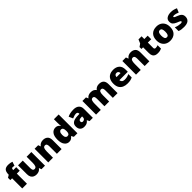

<svg xmlns="http://www.w3.org/2000/svg" viewBox="711 -3127 5498 5498"><g transform="rotate(-45 3460.5 -377.5)"><path d="M404 -410H286V0H95V-410H22V-504L99 -551V-560Q99 -667 143 -716Q187 -765 287 -765Q330 -765 365 -758.5Q400 -752 438 -739L397 -615Q383 -619 365.5 -622Q348 -625 328 -625Q286 -625 286 -568V-553H404Z M1017 -553V0H873L849 -69H838Q812 -27 767 -8.5Q722 10 671 10Q617 10 573 -11Q529 -32 503.5 -77Q478 -122 478 -193V-553H669V-251Q669 -197 684.5 -169Q700 -141 735 -141Q789 -141 807.5 -185Q826 -229 826 -311V-553Z M1495 -563Q1581 -563 1635 -515Q1689 -467 1689 -360V0H1498V-302Q1498 -357 1482 -385Q1466 -413 1431 -413Q1377 -413 1358.5 -369Q1340 -325 1340 -242V0H1149V-553H1293L1319 -480H1326Q1352 -519 1394.5 -541Q1437 -563 1495 -563Z M1991 10Q1906 10 1850.5 -63Q1795 -136 1795 -276Q1795 -418 1851.5 -490.5Q1908 -563 1998 -563Q2054 -563 2087.5 -540Q2121 -517 2143 -482H2147Q2143 -503 2140.5 -540Q2138 -577 2138 -612V-760H2330V0H2186L2145 -70H2138Q2118 -37 2083 -13.5Q2048 10 1991 10ZM2069 -141Q2115 -141 2134 -170Q2153 -199 2154 -259V-274Q2154 -339 2135.5 -374Q2117 -409 2067 -409Q2033 -409 2010.5 -376Q1988 -343 1988 -273Q1988 -204 2010.5 -172.5Q2033 -141 2069 -141Z M2732 -563Q2837 -563 2896 -511Q2955 -459 2955 -363V0H2823L2786 -73H2782Q2759 -44 2734.5 -25.5Q2710 -7 2678 1.5Q2646 10 2600 10Q2528 10 2480 -34Q2432 -78 2432 -169Q2432 -258 2493.5 -301Q2555 -344 2672 -349L2764 -352V-360Q2764 -397 2746 -412.5Q2728 -428 2697 -428Q2664 -428 2624 -416.5Q2584 -405 2543 -387L2488 -513Q2536 -538 2596.5 -550.5Q2657 -563 2732 -563ZM2721 -245Q2669 -243 2647.5 -226.5Q2626 -210 2626 -180Q2626 -152 2641 -138.5Q2656 -125 2681 -125Q2716 -125 2740.5 -147Q2765 -169 2765 -204V-247Z M3760 -563Q3855 -563 3905 -515Q3955 -467 3955 -360V0H3764V-301Q3764 -364 3747 -388.5Q3730 -413 3697 -413Q3651 -413 3633 -372.5Q3615 -332 3615 -258V0H3424V-301Q3424 -361 3408 -387Q3392 -413 3360 -413Q3311 -413 3293.5 -369Q3276 -325 3276 -242V0H3085V-553H3229L3257 -485H3262Q3284 -519 3325.5 -541Q3367 -563 3428 -563Q3489 -563 3528.5 -542.5Q3568 -522 3593 -486H3599Q3625 -523 3666.5 -543Q3708 -563 3760 -563Z M4334 -563Q4455 -563 4525 -500Q4595 -437 4595 -310V-225H4254Q4256 -182 4286.5 -154Q4317 -126 4375 -126Q4427 -126 4470 -136Q4513 -146 4559 -168V-31Q4519 -10 4471.5 0Q4424 10 4352 10Q4268 10 4202.5 -19.5Q4137 -49 4099 -112Q4061 -175 4061 -273Q4061 -373 4095.5 -437Q4130 -501 4191.5 -532Q4253 -563 4334 -563ZM4341 -433Q4307 -433 4284.5 -412Q4262 -391 4258 -345H4422Q4421 -382 4400.5 -407.5Q4380 -433 4341 -433Z M5049 -563Q5135 -563 5189 -515Q5243 -467 5243 -360V0H5052V-302Q5052 -357 5036 -385Q5020 -413 4985 -413Q4931 -413 4912.5 -369Q4894 -325 4894 -242V0H4703V-553H4847L4873 -480H4880Q4906 -519 4948.5 -541Q4991 -563 5049 -563Z M5644 -141Q5670 -141 5691.5 -146.5Q5713 -152 5736 -160V-21Q5705 -8 5670 1Q5635 10 5581 10Q5527 10 5486.5 -7Q5446 -24 5423 -65.5Q5400 -107 5400 -182V-410H5333V-488L5418 -548L5467 -664H5592V-553H5728V-410H5592V-195Q5592 -141 5644 -141Z M6361 -278Q6361 -139 6287 -64.5Q6213 10 6084 10Q6004 10 5942 -23.5Q5880 -57 5844.5 -121.5Q5809 -186 5809 -278Q5809 -415 5883 -489Q5957 -563 6087 -563Q6167 -563 6228.5 -530Q6290 -497 6325.5 -433.5Q6361 -370 6361 -278ZM6003 -278Q6003 -207 6022 -169.5Q6041 -132 6086 -132Q6130 -132 6148.5 -169.5Q6167 -207 6167 -278Q6167 -349 6148.5 -385Q6130 -421 6085 -421Q6042 -421 6022.5 -385Q6003 -349 6003 -278Z M6881 -170Q6881 -118 6857.5 -77Q6834 -36 6782.5 -13Q6731 10 6647 10Q6588 10 6541.5 3.5Q6495 -3 6447 -21V-174Q6500 -150 6554 -139.5Q6608 -129 6639 -129Q6701 -129 6701 -157Q6701 -169 6691 -178Q6681 -187 6655.5 -198Q6630 -209 6583 -228Q6514 -257 6480 -294.5Q6446 -332 6446 -400Q6446 -481 6508.5 -522Q6571 -563 6674 -563Q6729 -563 6777 -551Q6825 -539 6877 -516L6825 -393Q6784 -412 6742 -423Q6700 -434 6675 -434Q6628 -434 6628 -411Q6628 -401 6636.5 -393Q6645 -385 6669 -375Q6693 -365 6739 -346Q6787 -327 6818.5 -304.5Q6850 -282 6865.5 -250.5Q6881 -219 6881 -170Z"/></g></svg>

Font: Noto Sans Oriya Blk
Style: Regular
Weight: 900
Designer: Amélie Bonet and Sol Matas
Foundry: Google LLC
Version: Version 2.006; ttfautohint (v1.8.4.7-5d5b)